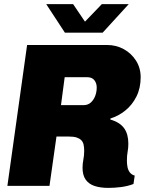

<svg xmlns="http://www.w3.org/2000/svg" viewBox="-20 -905 722 935"><path d="M508 10Q468 10 440 0.5Q412 -9 397 -30.5Q382 -52 382 -88Q382 -108 386 -128Q390 -148 390 -171Q390 -188 387 -201Q384 -214 375.5 -222.5Q367 -231 353 -235.5Q339 -240 316 -240H255L221 0H16L112 -686H500Q546 -686 583 -665.5Q620 -645 642.5 -609.5Q665 -574 665 -529Q665 -476 644.5 -435Q624 -394 590.5 -367Q557 -340 518 -328L517 -323Q541 -316 557.5 -305.5Q574 -295 584.5 -280.5Q595 -266 600 -247Q605 -228 605 -205Q605 -184 601.5 -166Q598 -148 598 -122Q598 -106 601 -91Q604 -76 612.5 -65Q621 -54 636 -50L630 -9Q601 2 569 6Q537 10 508 10ZM277 -393H387Q408 -393 422 -405.5Q436 -418 443.5 -437.5Q451 -457 451 -479Q451 -500 439.5 -514.5Q428 -529 405 -529H295ZM296 -746 205 -885H336L407 -780H375L476 -885H607L480 -746Z"/></svg>

Font: Chivo Medium Black
Style: Italic
Weight: 900
Italic angle: -8.05°
Version: Version 2.002